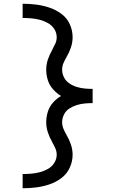

<svg xmlns="http://www.w3.org/2000/svg" viewBox="-20 -853 616 1026"><path d="M101 153Q137 153 173 148.5Q209 144 243.5 132.5Q278 121 307.5 99Q337 77 352.5 43.5Q368 10 368 -26Q368 -54 359 -80.5Q350 -107 336 -131V-132L335 -133Q326 -148 319 -165Q312 -182 312 -200Q312 -221 322 -241Q332 -261 350.5 -273Q369 -285 390 -291.5Q411 -298 432.5 -300Q454 -302 475 -302V-378Q454 -378 432.5 -380Q411 -382 390 -388.5Q369 -395 350.5 -407.5Q332 -420 322 -439.5Q312 -459 312 -481Q312 -499 319 -515.5Q326 -532 335 -547L336 -548V-549Q350 -573 359 -599.5Q368 -626 368 -654Q368 -691 352.5 -724.5Q337 -758 307.5 -779.5Q278 -801 243.5 -812.5Q209 -824 173 -828.5Q137 -833 101 -833V-757Q124 -757 147.5 -755Q171 -753 193.5 -747Q216 -741 236.5 -729.5Q257 -718 270 -698Q283 -678 283 -654Q283 -636 275.5 -619.5Q268 -603 259 -587V-586Q245 -562 236 -535.5Q227 -509 227 -481Q227 -452 235.5 -425Q244 -398 263 -376.5Q282 -355 306 -340Q282 -326 263 -304.5Q244 -283 235.5 -255.5Q227 -228 227 -200Q227 -172 236 -145Q245 -118 259 -94V-93Q268 -78 275.5 -61Q283 -44 283 -26Q283 -3 270 17.5Q257 38 236.5 49.5Q216 61 193.5 67Q171 73 147.5 75Q124 77 101 77Z"/></svg>

Font: Iosevka Sparkle
Style: Regular
Weight: 400
Designer: Belleve Invis
Foundry: Belleve Invis
Version: Version 4.5.0; ttfautohint (v1.8.3)